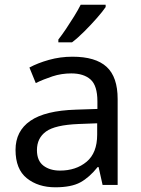

<svg xmlns="http://www.w3.org/2000/svg" viewBox="-20 -786 601 816"><path d="M288 -545Q386 -545 433 -502Q480 -459 480 -365V0H416L399 -76H395Q360 -32 321.5 -11Q283 10 215 10Q142 10 94 -28.5Q46 -67 46 -149Q46 -229 109 -272.5Q172 -316 303 -320L394 -323V-355Q394 -422 365 -448Q336 -474 283 -474Q241 -474 203 -461.5Q165 -449 132 -433L105 -499Q140 -518 188 -531.5Q236 -545 288 -545ZM314 -259Q214 -255 175.5 -227Q137 -199 137 -148Q137 -103 164.5 -82Q192 -61 235 -61Q303 -61 348 -98.5Q393 -136 393 -214V-262ZM429 -756Q417 -738 392 -709.5Q367 -681 338.5 -652.5Q310 -624 286 -606H228V-618Q243 -637 260.5 -663Q278 -689 295 -716.5Q312 -744 323 -766H429Z"/></svg>

Font: Noto Sans Syloti Nagri
Style: Regular
Weight: 400
Designer: Monotype Design Team
Foundry: Monotype Imaging Inc.
Version: Version 2.003; ttfautohint (v1.8.4.7-5d5b)